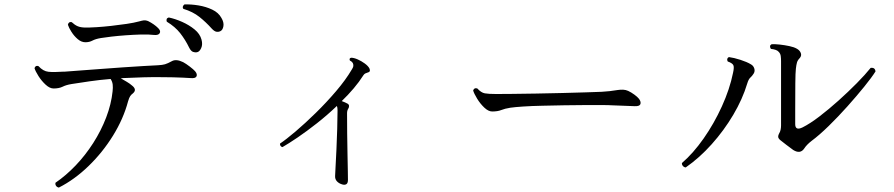

<svg xmlns="http://www.w3.org/2000/svg" viewBox="-20 -810 4040 868"><path d="M246 38Q237 36 233 29.5Q229 23 231 16Q278 -16 322 -62Q366 -108 401.5 -163.5Q437 -219 460 -279Q483 -339 489 -397Q491 -414 489.5 -427.5Q488 -441 480 -453Q431 -449 386 -442.5Q341 -436 303 -430Q279 -426 263 -418Q247 -410 222 -410Q205 -410 186.5 -427Q168 -444 154 -466Q140 -488 136 -502Q141 -516 154 -511Q175 -488 199 -485.5Q223 -483 266 -486Q270 -486 272 -486Q296 -488 338.5 -491Q381 -494 432.5 -498Q484 -502 535.5 -505.5Q587 -509 629 -511.5Q671 -514 694 -515Q714 -516 726 -519.5Q738 -523 758 -534Q777 -544 808 -529Q821 -522 838 -509Q855 -496 862 -488Q873 -475 868.5 -465Q864 -455 842 -457Q828 -458 806 -459Q784 -460 762 -460.5Q740 -461 724 -461Q676 -462 628 -460.5Q580 -459 537 -457Q530 -456 526 -456Q540 -448 553.5 -440Q567 -432 576 -424Q601 -405 581 -388Q574 -383 569 -376Q564 -369 559 -352Q538 -273 491 -197Q444 -121 380.5 -59.5Q317 2 246 38ZM366 -619Q348 -619 331.5 -633Q315 -647 303 -666Q291 -685 287 -698Q290 -713 304 -710Q318 -697 331 -691.5Q344 -686 363 -685.5Q382 -685 414 -687H415Q447 -689 483 -693Q519 -697 552.5 -702Q586 -707 608 -713Q609 -713 612 -714Q622 -717 630.5 -718Q639 -719 649 -715Q663 -708 674.5 -700Q686 -692 695 -683Q708 -670 702 -660Q696 -650 676 -652Q651 -655 617.5 -654Q584 -653 549 -650.5Q514 -648 484 -644.5Q454 -641 436 -638Q412 -634 398 -626.5Q384 -619 366 -619ZM871 -574Q862 -572 852.5 -575.5Q843 -579 835 -595Q818 -630 795 -659.5Q772 -689 734 -712Q729 -727 743 -731Q772 -725 803.5 -711Q835 -697 859.5 -677Q884 -657 891 -631Q897 -609 889.5 -592.5Q882 -576 871 -574ZM976 -669Q968 -665 958.5 -666.5Q949 -668 937 -681Q911 -710 881.5 -733.5Q852 -757 809 -770Q805 -775 807 -781Q809 -787 814 -790Q844 -791 877.5 -785.5Q911 -780 939.5 -766.5Q968 -753 981 -729Q993 -709 990 -691.5Q987 -674 976 -669Z M1528 24Q1513 20 1503.5 10Q1494 0 1495 -15Q1495 -23 1497 -56Q1499 -89 1501 -134.5Q1503 -180 1504.5 -227.5Q1506 -275 1506 -311Q1506 -324 1503 -331Q1459 -289 1412.5 -252.5Q1366 -216 1325.5 -188.5Q1285 -161 1257 -145Q1251 -146 1248 -151Q1245 -156 1246 -161Q1273 -179 1316 -215.5Q1359 -252 1407.5 -299.5Q1456 -347 1499.5 -398Q1543 -449 1570 -495Q1575 -503 1576.5 -507.5Q1578 -512 1577 -519Q1576 -525 1571.5 -529.5Q1567 -534 1562 -536Q1557 -546 1567 -549Q1580 -549 1597 -541.5Q1614 -534 1629 -523Q1644 -512 1650 -501Q1657 -485 1642 -482Q1636 -480 1631.5 -478Q1627 -476 1623 -470Q1604 -440 1579 -410.5Q1554 -381 1525 -353Q1533 -350 1540 -347Q1547 -344 1552 -341Q1558 -337 1558 -330.5Q1558 -324 1554 -318Q1549 -310 1549 -298Q1549 -256 1549.5 -207Q1550 -158 1551 -112.5Q1552 -67 1552.5 -35.5Q1553 -4 1553 3Q1553 18 1546 22.5Q1539 27 1528 24Z M2205 -306Q2188 -306 2169.5 -323.5Q2151 -341 2137 -364Q2123 -387 2119 -401Q2124 -415 2138 -410Q2155 -391 2172 -388Q2189 -385 2223 -385Q2247 -385 2295 -385.5Q2343 -386 2402.5 -387Q2462 -388 2521 -389.5Q2580 -391 2628 -392.5Q2676 -394 2700 -395Q2720 -396 2736.5 -398Q2753 -400 2772 -403Q2785 -405 2797 -404.5Q2809 -404 2820 -399Q2833 -393 2847.5 -382.5Q2862 -372 2869 -363Q2879 -349 2875 -339Q2871 -329 2849 -330Q2827 -331 2797 -332Q2767 -333 2744 -334Q2733 -335 2701 -335Q2669 -335 2624.5 -335Q2580 -335 2530 -334Q2480 -333 2432 -332Q2384 -331 2346 -328.5Q2308 -326 2287 -323Q2262 -319 2246 -312.5Q2230 -306 2205 -306Z M3566 -132Q3551 -143 3534.5 -155.5Q3518 -168 3507 -177Q3498 -185 3498 -192Q3498 -199 3502 -206Q3507 -214 3509 -223.5Q3511 -233 3511 -243V-534Q3511 -546 3509.5 -557Q3508 -568 3500 -576Q3492 -586 3465 -589Q3456 -603 3468 -610Q3483 -611 3505.5 -608.5Q3528 -606 3549 -601.5Q3570 -597 3582 -590Q3595 -583 3600 -571Q3605 -559 3596 -548Q3586 -538 3583 -527.5Q3580 -517 3578 -499Q3576 -483 3575.5 -432.5Q3575 -382 3575 -311Q3575 -297 3575 -281Q3575 -265 3575 -249Q3575 -218 3608 -234Q3642 -251 3684.5 -283.5Q3727 -316 3771 -355.5Q3815 -395 3853.5 -434Q3892 -473 3916 -503Q3936 -506 3938 -487Q3921 -460 3887 -418Q3853 -376 3811 -329Q3769 -282 3726.5 -240.5Q3684 -199 3649 -173Q3627 -156 3616 -139Q3598 -112 3566 -132ZM3080 -53Q3072 -54 3067 -60Q3062 -66 3063 -73Q3114 -117 3161 -184Q3208 -251 3243.5 -329Q3279 -407 3294 -481Q3300 -507 3295 -516Q3290 -525 3270 -532Q3263 -545 3275 -552Q3298 -549 3327.5 -539.5Q3357 -530 3375 -519Q3386 -513 3390 -500.5Q3394 -488 3387 -477Q3380 -466 3372 -459Q3364 -452 3358 -432Q3337 -362 3295 -291Q3253 -220 3197.5 -158Q3142 -96 3080 -53Z"/></svg>

Font: Zen Old Mincho
Style: Regular
Weight: 400
Designer: Yoshimichi Ohira
Foundry: Positype
Version: Version 1.001